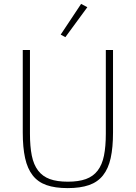

<svg xmlns="http://www.w3.org/2000/svg" viewBox="-20 -955 698 987"><path d="M134 -698V-268Q134 -202 143.5 -155Q153 -108 176 -78Q199 -48 236 -34.5Q273 -21 329 -21Q384 -21 421.5 -34.5Q459 -48 482 -78Q505 -108 514.5 -155Q524 -202 524 -268V-698H561V-274Q561 -197 549 -142.5Q537 -88 509.5 -53.5Q482 -19 437.5 -3.5Q393 12 328 12Q263 12 219 -3.5Q175 -19 148 -53.5Q121 -88 109 -142.5Q97 -197 97 -274V-698ZM316 -764 292 -777 397 -935 429 -918Z"/></svg>

Font: IBM Plex Sans Hebrew ExtLt
Style: Regular
Weight: 200
Designer: Mike Abbink, Paul van der Laan, Pieter van Rosmalen, Yanek Iontef
Foundry: Bold Monday
Version: Version 1.3